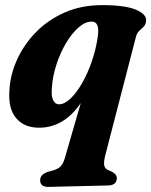

<svg xmlns="http://www.w3.org/2000/svg" viewBox="-20 -488 592 751"><path d="M169.5 243Q137 243.5 137 217Q137 193 171 183Q200.5 176.5 213 166.5Q225.5 156.5 232.5 134L296 -85Q230.5 11.5 132.5 11.5Q75 11.5 43 -26Q11 -63.5 17 -137.5Q20.5 -197 47.2 -255.8Q74 -314.5 121 -362.5Q168 -410.5 233.2 -439.2Q298.5 -468 380 -468Q469 -468 511.8 -450Q554.5 -432 551.5 -405.5Q549.5 -391 541.5 -383.2Q533.5 -375.5 524.5 -367.2Q515.5 -359 511.5 -343L391.5 120.5Q386 142.5 387.2 156Q388.5 169.5 400.5 176L419.5 184.5Q437 195 437 207.5Q437 237 402 237.5ZM183 -146Q180 -110.5 188.2 -95.2Q196.5 -80 211 -80Q232 -80 255.8 -102.5Q279.5 -125 301.2 -163Q323 -201 339.2 -248.2Q355.5 -295.5 362.5 -345Q371 -403.5 339 -403.5Q313 -403.5 286.8 -380.2Q260.5 -357 238 -319Q215.5 -281 200.8 -235.8Q186 -190.5 183 -146Z"/></svg>

Font: Fraunces 72pt S050
Style: Bold Italic
Weight: 700
Italic angle: -16°
Version: Version 1.000; ttfautohint (v1.8.3)